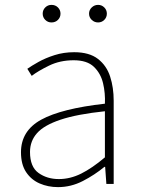

<svg xmlns="http://www.w3.org/2000/svg" viewBox="-20 -754 576 787"><path d="M218 13Q177 13 142.5 -2Q108 -17 87 -48.5Q66 -80 66 -130Q66 -218 149 -263.5Q232 -309 410 -329Q412 -372 402.5 -412.5Q393 -453 365 -480Q337 -507 282 -507Q226 -507 181 -485Q136 -463 110 -443L92 -472Q109 -484 137.5 -500Q166 -516 203.5 -528Q241 -540 284 -540Q346 -540 381.5 -512.5Q417 -485 431.5 -440Q446 -395 446 -341V0H416L411 -70H408Q368 -37 319.5 -12Q271 13 218 13ZM221 -20Q268 -20 313 -42.5Q358 -65 410 -109V-298Q296 -286 228.5 -263.5Q161 -241 132 -208.5Q103 -176 103 -131Q103 -70 138 -45Q173 -20 221 -20ZM191 -662Q176 -662 165.5 -672.5Q155 -683 155 -698Q155 -713 165.5 -723.5Q176 -734 191 -734Q207 -734 217.5 -723.5Q228 -713 228 -698Q228 -683 217.5 -672.5Q207 -662 191 -662ZM382 -662Q367 -662 356 -672.5Q345 -683 345 -698Q345 -713 356 -723.5Q367 -734 382 -734Q397 -734 407.5 -723.5Q418 -713 418 -698Q418 -683 407.5 -672.5Q397 -662 382 -662Z"/></svg>

Font: Shanggu Sans SC VF
Style: Regular
Weight: 250
Designer: GuiWonder
Version: Version 1.021